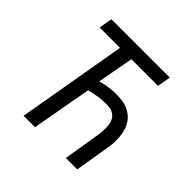

<svg xmlns="http://www.w3.org/2000/svg" viewBox="-179 -879 1047 1047"><g transform="rotate(45 344.5 -355.5)"><path d="M339.4 -633.8H544.4L558.1 -710.9H107.9L94.2 -633.8H251.5L141.6 0H229.5L292 -347.2C313.5 -352.5 335 -356.9 356.4 -360.4C377.9 -363.8 399.9 -364.7 422.4 -364.3C443.4 -363.8 460 -359.4 472.2 -351.1C483.9 -342.8 492.7 -332.5 498 -319.3C503.4 -306.2 505.9 -291.5 506.3 -274.9C506.3 -257.8 505.4 -240.7 503.4 -222.7L467.3 0H555.2L591.8 -222.2C595.2 -252.9 594.7 -281.7 590.3 -308.6C585.9 -335 577.6 -357.9 564.5 -377.4C551.3 -397 533.2 -412.1 510.7 -423.3C487.8 -434.6 460 -440.4 426.8 -440.9C383.3 -441.9 340.8 -436.5 300.3 -424.3Z"/></g></svg>

Font: Roboto Condensed
Style: Italic
Weight: 400
Designer: Google
Version: Version 1.000;PS 001.000;hotconv 1.0.88;makeotf.lib2.5.64775